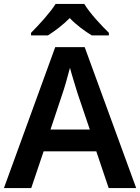

<svg xmlns="http://www.w3.org/2000/svg" viewBox="-20 -957 713 977"><path d="M409 -937H263C235 -892 175 -827 138 -790V-777H224C259 -799 299 -829 335 -865C369 -829 412 -798 447 -777H534V-790C497 -826 435 -892 409 -937ZM533 0H673L411 -717H261L0 0H139L202 -187H470ZM375 -481 437 -298H237L298 -481C306 -503 326 -572 336 -612C345 -577 367 -508 375 -481Z"/></svg>

Font: Noto Kufi Arabic SemiBold
Style: Regular
Weight: 600
Designer: Monotype Design Team, David Williams, Khaled Hosny
Foundry: Google LLC
Version: Version 2.109